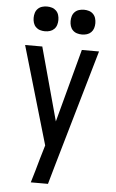

<svg xmlns="http://www.w3.org/2000/svg" viewBox="-62 -994 624 1035"><g transform="rotate(5 250.0 -476.0)"><path d="M145 0Q155 -33 164.5 -65.5Q174 -98 183 -131L205 -205L50 -735H143L251 -339L357 -735H450L269 -109L238 0ZM350 -818Q336 -818 323 -822Q310 -826 300.5 -835.5Q291 -845 287 -858Q283 -871 283 -885Q283 -899 287 -912Q291 -925 300.5 -934.5Q310 -944 323 -948Q336 -952 350 -952Q364 -952 377 -948Q390 -944 399.5 -934.5Q409 -925 413 -912Q417 -899 417 -885Q417 -871 413 -858Q409 -845 399.5 -835.5Q390 -826 377 -822Q364 -818 350 -818ZM150 -818Q136 -818 123 -822Q110 -826 100.5 -835.5Q91 -845 87 -858Q83 -871 83 -885Q83 -899 87 -912Q91 -925 100.5 -934.5Q110 -944 123 -948Q136 -952 150 -952Q164 -952 177 -948Q190 -944 199.5 -934.5Q209 -925 213 -912Q217 -899 217 -885Q217 -871 213 -858Q209 -845 199.5 -835.5Q190 -826 177 -822Q164 -818 150 -818Z"/></g></svg>

Font: Iosevka SS10 Medium
Style: Regular
Weight: 500
Monospace: yes
Designer: Belleve Invis
Foundry: Belleve Invis
Version: Version 28.0.6; ttfautohint (v1.8.4)